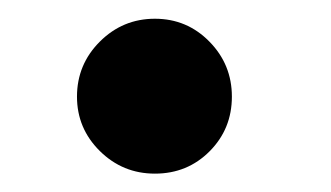

<svg xmlns="http://www.w3.org/2000/svg" viewBox="-20 -175 357 207"><path d="M147 12.2Q112.3 12.2 87.6 -12.2Q63 -36.6 63 -70.8Q63 -105.5 87.6 -130.1Q112.3 -154.8 147 -154.8Q181.6 -154.8 205.8 -130.1Q230 -105.5 230 -70.8Q230 -36.1 206.1 -12Q182.1 12.2 147 12.2Z"/></svg>

Font: Veleka
Style: Bold
Weight: 700
Designer: Stefan Peev, Context Ltd, 2016; SIL International, 1997-2014.
Foundry: Stefan Peev, Context Ltd, 2016
Version: Version 1.000